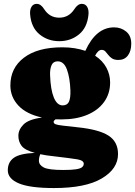

<svg xmlns="http://www.w3.org/2000/svg" viewBox="-20 -716 684 972"><path d="M374 -71.5Q481 -60.5 529.2 -29.5Q577.5 1.5 577.5 64Q577.5 138.5 495.5 187.2Q413.5 236 253.5 236Q132 236 75.8 212.5Q19.5 189 19.5 146Q19.5 104.5 50.2 82.8Q81 61 156.5 58Q105.5 44 89.2 22.2Q73 0.5 73 -28.5Q73 -59.5 99 -85.8Q125 -112 193 -121Q114 -138 73.2 -181.5Q32.5 -225 32.5 -283.5Q32.5 -372 101.5 -424.2Q170.5 -476.5 295.5 -476.5Q329 -476.5 358.2 -471.8Q387.5 -467 412 -458.5Q466 -577.5 557.5 -577.5Q593 -577.5 618.8 -556.2Q644.5 -535 644.5 -495Q644.5 -458 627.5 -435.2Q610.5 -412.5 579.5 -412.5Q559 -412.5 547.2 -420.2Q535.5 -428 528 -438Q520.5 -448 513.2 -455.8Q506 -463.5 494.5 -463.5Q476.5 -463.5 461.5 -434Q499.5 -409 518.5 -373.8Q537.5 -338.5 537.5 -298.5Q537.5 -242 507 -199.8Q476.5 -157.5 421.2 -134.5Q366 -111.5 292 -111.5Q276 -111.5 261 -112Q251.5 -105 251.5 -99Q251.5 -91 261.5 -87Q271.5 -83 298 -80Q324.5 -77 374 -71.5ZM272 -405.5Q249.5 -405.5 241 -386Q232.5 -366.5 233.5 -336.5Q236 -262 252.5 -222.2Q269 -182.5 297 -182.5Q320.5 -182.5 329 -201Q337.5 -219.5 336.5 -257.5Q334 -323 318.8 -364.2Q303.5 -405.5 272 -405.5ZM177 97.5Q177 119 201.5 131.8Q226 144.5 300.5 144.5Q344 144.5 366.2 140.8Q388.5 137 396.2 129.8Q404 122.5 404 113Q404 96 370.8 90.5Q337.5 85 251.5 75Q212 71 183 64.5L183.5 66.5Q181.5 70 179.2 79Q177 88 177 97.5ZM280 -626.5Q328 -626.5 356 -669Q373.5 -696.5 394 -696.5Q412 -696.5 421 -681.8Q430 -667 428 -643Q422 -576.5 380 -542Q338 -507.5 280 -507.5Q222.5 -507.5 180.2 -542Q138 -576.5 132.5 -643Q130.5 -667 139.5 -681.8Q148.5 -696.5 166 -696.5Q187 -696.5 204 -669Q231.5 -626.5 280 -626.5Z"/></svg>

Font: Fraunces 72pt S100 Black
Style: Regular
Weight: 900
Version: Version 1.000; ttfautohint (v1.8.3)